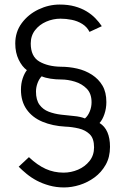

<svg xmlns="http://www.w3.org/2000/svg" viewBox="-20 -735 546 843"><path d="M417 -195Q440 -181 451.5 -154.5Q463 -128 463 -90Q463 -45 444 -11.5Q425 22 395 44Q365 66 330 77Q295 88 261 88Q227 88 196.5 79.5Q166 71 141.5 58Q117 45 97 28.5Q77 12 62 -3L107 -45Q144 -10 180.5 6.5Q217 23 259 23Q292 23 322.5 10Q353 -3 373 -28Q393 -53 393 -88Q393 -127 374 -145.5Q355 -164 325.5 -171Q296 -178 267 -179Q211 -182 166.5 -200.5Q122 -219 97 -254.5Q72 -290 72 -341Q72 -368 79.5 -390.5Q87 -413 98 -427Q77 -442 62 -473Q47 -504 47 -544Q47 -595 75.5 -633.5Q104 -672 149 -693.5Q194 -715 242 -715Q279 -715 308 -707Q337 -699 359.5 -685.5Q382 -672 398.5 -655Q415 -638 427 -620L373 -595Q362 -617 341 -630Q320 -643 295 -648Q270 -653 246 -653Q213 -653 183 -640Q153 -627 134 -602.5Q115 -578 115 -544Q115 -487 152.5 -465Q190 -443 247 -442Q283 -442 318.5 -434Q354 -426 383.5 -407Q413 -388 430 -359Q447 -330 447 -287Q447 -259 438.5 -234Q430 -209 417 -195ZM138 -333Q138 -296 153.5 -275Q169 -254 194 -244.5Q219 -235 248.5 -231.5Q278 -228 305.5 -225.5Q333 -223 353 -215Q366 -226 374 -245.5Q382 -265 382 -286Q382 -324 361 -345.5Q340 -367 309 -376.5Q278 -386 249 -386Q225 -386 202 -389.5Q179 -393 163 -400Q152 -389 145 -370.5Q138 -352 138 -333Z"/></svg>

Font: Raleway Thin
Style: Regular
Weight: 400
Version: Version 4.026